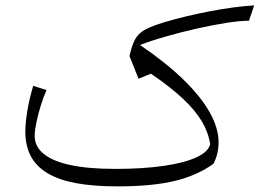

<svg xmlns="http://www.w3.org/2000/svg" viewBox="-20 -677 951 703"><path d="M910.6 -657.2Q876.5 -655.3 835.4 -649.9Q794.4 -644.5 751 -636.2Q707.5 -627.9 664.3 -617.7Q621.1 -607.4 582 -595.7Q536.6 -582 512.5 -569.1Q488.3 -556.2 476.3 -535.9Q464.4 -515.6 456.1 -480L454.1 -471.7L487.3 -388.7L532.7 -407.2Q604 -358.4 649.2 -316.2Q694.3 -273.9 718.5 -233.6Q742.7 -193.4 749.5 -149.4Q743.7 -121.6 699.5 -101.1Q655.3 -80.6 579.1 -69.6Q502.9 -58.6 401.4 -58.6Q304.2 -58.6 238.8 -72.5Q173.3 -86.4 140.1 -113.5Q106.9 -140.6 106.9 -180.2Q106.9 -198.7 113.3 -229Q119.6 -259.3 129.6 -291.5Q139.6 -323.7 150.4 -347.2L101.6 -362.8Q87.9 -316.9 80.3 -272.5Q72.8 -228 72.8 -194.8Q72.8 -143.1 92.8 -105.2Q112.8 -67.4 154.1 -42.7Q195.3 -18.1 259 -6.3Q322.8 5.4 410.6 5.4Q536.1 5.4 618.4 -14.2Q700.7 -33.7 761.2 -77.1Q770.5 -93.8 775.4 -114.3Q780.3 -134.8 780.3 -155.8Q780.3 -208.5 747.3 -266.6Q714.4 -324.7 650.4 -386.7Q586.4 -448.7 492.7 -512.2Q534.2 -528.3 589.1 -543.9Q644 -559.6 701.4 -572.5Q758.8 -585.4 809.1 -593.3Q859.4 -601.1 891.6 -601.1Z"/></svg>

Font: Pinar-VF-FD
Style: Regular
Weight: 300
Designer: Amin Abedi
Version: Version 3.0